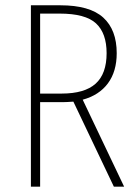

<svg xmlns="http://www.w3.org/2000/svg" viewBox="-20 -702 517 722"><path d="M446.8 0H408.2L255.9 -319.8Q229.5 -317.9 216.8 -317.9H130.9V0H96.2V-682.1H207Q317.4 -682.1 368.2 -636Q418.9 -589.8 418.9 -502Q418.9 -433.1 385.7 -388.4Q352.5 -343.8 291 -327.1ZM211.9 -350.1Q297.9 -350.1 339.4 -387.2Q380.9 -424.3 380.9 -502Q380.9 -577.1 341.1 -614Q301.3 -650.9 204.1 -650.9H130.9V-350.1Z"/></svg>

Font: Fira Sans Compressed UltraLight
Style: Regular
Weight: 200
Width: 1
Designer: Carrois Corporate & Edenspiekermann AG
Foundry: Carrois Corporate GbR & Edenspiekermann AG
Version: Version 4.203;PS 004.203;hotconv 1.0.88;makeotf.lib2.5.64775